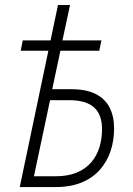

<svg xmlns="http://www.w3.org/2000/svg" viewBox="-20 -759 539 779"><path d="M60.1 0 176.3 -553.2H64L72.3 -595.2H185.1L215.3 -738.8H264.2L233.4 -595.2H391.6L382.8 -553.2H225.1L191.9 -397H270.5Q329.6 -397 367.7 -377.9Q405.8 -358.9 424.3 -323.2Q442.9 -287.6 442.9 -237.8Q442.9 -189.9 429 -147.2Q415 -104.5 386.2 -71.3Q357.4 -38.1 312.3 -19Q267.1 0 204.6 0ZM117.7 -43.9H206.5Q255.9 -43.9 291.5 -58.8Q327.1 -73.7 349.9 -100.1Q372.6 -126.5 383.3 -161.1Q394 -195.8 394 -234.9Q394 -294.4 361.3 -323.5Q328.6 -352.5 261.2 -352.5H183.1Z"/></svg>

Font: Open Sans SemiCondensed Light
Style: Italic
Weight: 300
Width: 4
Italic angle: -12°
Designer: Monotype Design Team
Foundry: Monotype Imaging Inc.
Version: Version 3.000